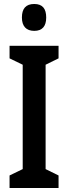

<svg xmlns="http://www.w3.org/2000/svg" viewBox="-20 -944 343 964"><path d="M152 -924C110 -924 90 -901 90 -856C90 -812 112 -789 152 -789C192 -789 212 -812 212 -856C212 -900 194 -924 152 -924ZM274 0V-63L209 -95V-619L274 -651V-714H28V-651L94 -619V-95L28 -63V0Z"/></svg>

Font: Noto Sans Sinhala UI ExtraCondensed SemiBold
Style: Regular
Weight: 600
Width: 2
Designer: Jelle Bosma - Monotype Design Team
Foundry: Monotype Imaging Inc.
Version: Version 2.006